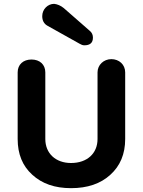

<svg xmlns="http://www.w3.org/2000/svg" viewBox="-20 -964 744 1000"><path d="M312 -922C296 -935 279 -942 262 -944C229 -944 200 -916 200 -880C200 -857 209 -840 227 -830L395 -736C402 -733 408 -728 419 -728C449 -728 464 -741 464 -768C464 -782 459 -794 448 -803ZM488 -240C488 -165 434 -115 350 -115C270 -115 216 -165 216 -240V-587C216 -628 187 -654 144 -654C101 -654 72 -628 72 -587V-240C72 -162 97 -100 148 -54C199 -7 266 16 350 16C435 16 504 -7 555 -54C606 -100 632 -162 632 -240V-587C632 -628 600 -656 560 -656C520 -656 488 -626 488 -587Z"/></svg>

Font: Dongle
Style: Bold
Weight: 700
Designer: Yanghee Ryu
Foundry: Yanghee Ryu
Version: Version 2.000